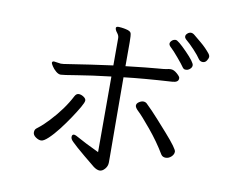

<svg xmlns="http://www.w3.org/2000/svg" viewBox="-83 -858 1167 988"><g transform="rotate(10 500.0 -364.0)"><path d="M200 -186Q266 -256 303 -328Q311 -343 323.5 -343Q336 -343 349 -334.5Q362 -326 362 -316Q362 -306 347 -280Q332 -254 309 -219.5Q286 -185 260 -151.5Q234 -118 210.5 -96Q187 -74 173.5 -74Q160 -74 145 -84.5Q130 -95 130 -109Q130 -123 138.5 -130Q147 -137 159 -146.5Q171 -156 200 -186ZM796 -110Q759 -172 710 -231Q661 -290 642 -307.5Q623 -325 623 -336Q623 -347 635 -355Q647 -363 657.5 -363Q668 -363 675.5 -356.5Q683 -350 708.5 -323.5Q734 -297 798 -224.5Q862 -152 862 -137Q862 -122 849 -110Q836 -98 820 -98Q804 -98 796 -110ZM855 -564Q850 -562 841 -562Q832 -562 824.5 -573.5Q817 -585 790 -617Q763 -649 750.5 -660Q738 -671 738 -679.5Q738 -688 746.5 -696Q755 -704 767 -704Q779 -704 827 -655Q875 -606 875 -590Q875 -574 855 -564ZM325 -119Q325 -133 336 -133Q344 -133 368.5 -118.5Q393 -104 473 -66V-461Q370 -449 298 -437Q226 -425 214 -425Q202 -425 188.5 -436.5Q175 -448 167 -461Q159 -474 159 -477Q159 -486 169 -486L205 -481L220 -482Q367 -505 473 -519V-662Q473 -675 462.5 -688Q452 -701 452 -711V-712Q453 -719 466 -719Q479 -719 503.5 -714Q528 -709 531.5 -698Q535 -687 535 -652V-526Q657 -540 698.5 -543Q740 -546 748.5 -548.5Q757 -551 766 -551H769Q784 -551 801 -536Q818 -521 818 -514V-511Q818 -491 786 -489Q636 -480 535 -468L536 -238L537 -58V-23Q537 -4 524 11Q511 26 497 26Q483 26 465 13Q334 -93 328 -108Q325 -114 325 -119ZM901 -627Q890 -644 865 -671Q840 -698 817 -717Q811 -723 811 -731Q811 -739 819.5 -746.5Q828 -754 837.5 -754Q847 -754 856.5 -746Q866 -738 894.5 -714.5Q923 -691 946 -662Q951 -654 951 -647.5Q951 -641 943.5 -628.5Q936 -616 922.5 -616Q909 -616 901 -627Z"/></g></svg>

Font: ToneOZ-Pinyin-WenKai-Regular
Style: Regular
Weight: 400
Designer: Fontworks Inc.
Foundry: ToneOZ
Version: Version 0.240331